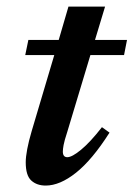

<svg xmlns="http://www.w3.org/2000/svg" viewBox="-20 -551 405 582"><path d="M184 -151.5Q175 -124 172.8 -111.5Q170.5 -99 170.5 -91.5Q170.5 -74.5 184 -74.5Q198.5 -74.5 226.2 -97.5Q254 -120.5 289 -165.5L312 -149Q259.5 -66.5 210.5 -27.5Q161.5 11.5 118.5 11.5Q91.5 11.5 74.8 -3.8Q58 -19 58 -59Q58 -75 62.5 -99Q67 -123 76 -153.5L144.5 -384H56.5L66 -430H158L187.5 -531H298.5L268 -430H365L356 -384H254Z"/></svg>

Font: Newsreader Text SemiBold
Style: Italic
Weight: 600
Italic angle: -17°
Designer: Hugues Gentile
Foundry: Production Type
Version: Version 1.001